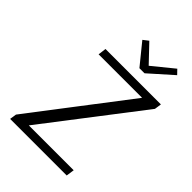

<svg xmlns="http://www.w3.org/2000/svg" viewBox="-246 -962 1068 1068"><g transform="rotate(45 288.0 -427.5)"><path d="M576 -650 570 -609 139 -48H492L485 0H40L46 -40L476 -602H134L140 -650ZM349 -708 249 -831 280 -855 376 -754 500 -855 525 -829 389 -708Z"/></g></svg>

Font: ArsenalItalic
Style: Italic
Weight: 400
Italic angle: -9°
Designer: Andrij Shevchenko
Foundry: Stairsfor.com
Version: Version 1.000